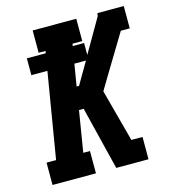

<svg xmlns="http://www.w3.org/2000/svg" viewBox="-109 -825 819 914"><g transform="rotate(-15 300.0 -367.5)"><path d="M37 0V-110H84L154 -531H75V-614H168L170 -625H136V-735H351V-625H303L301 -614H357V-555L453 -721L455 -735H585V-625H541L443 -463L386 -368L455 -110H510V0H351L274 -312H251L218 -110H251V0ZM269 -423H281L344 -531H287Z"/></g></svg>

Font: Iosevka Curly Slab XBdEx
Style: Italic
Weight: 800
Width: 7
Italic angle: -9°
Monospace: yes
Designer: Belleve Invis
Foundry: Belleve Invis
Version: Version 11.1.0; ttfautohint (v1.8.3)